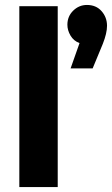

<svg xmlns="http://www.w3.org/2000/svg" viewBox="-20 -755 453 775"><path d="M58 0V-730H213V0ZM265 -479 301 -581Q277 -590 264.5 -611.5Q252 -633 252 -655Q252 -689 275.5 -712Q299 -735 331 -735Q368 -735 390 -710Q412 -685 412 -651Q412 -621 395 -578L354 -479Z"/></svg>

Font: MuseoModerno Thin
Style: Bold
Weight: 700
Version: Version 1.003